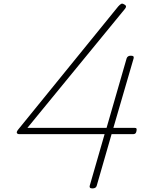

<svg xmlns="http://www.w3.org/2000/svg" viewBox="-20 -1038 810 1072"><path d="M496 14Q486 14 482.5 10Q479 6 481 -1L564 -289H88Q78 -289 74.5 -295Q71 -301 81 -314L640 -1002Q649 -1012 656 -1016Q663 -1020 672 -1014Q679 -1011 681.5 -1007.5Q684 -1004 683.5 -1000Q683 -996 678 -989L133 -324H575L687 -712Q692 -727 710 -727Q721 -727 724.5 -723.5Q728 -720 726 -712L613 -324H732Q740 -324 742 -320.5Q744 -317 742 -306Q740 -296 735.5 -292.5Q731 -289 723 -289H603L520 -1Q516 14 496 14Z"/></svg>

Font: Playwrite AU QLD Thin
Style: Regular
Weight: 250
Designer: Veronika Burian, José Scaglione
Foundry: TypeTogether
Version: Version 1.002